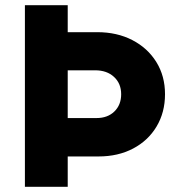

<svg xmlns="http://www.w3.org/2000/svg" viewBox="-20 -721 670 740"><path d="M220 -118V-266H352Q395 -266 421 -291.5Q447 -317 447 -358Q447 -399 419.5 -424.5Q392 -450 347 -450H220V-597H355Q431 -597 490 -566.5Q549 -536 582.5 -482Q616 -428 616 -358Q616 -288 583.5 -233.5Q551 -179 493 -148.5Q435 -118 360 -118ZM76 -1V-701H241V-1Z"/></svg>

Font: Figtree Light ExtraBold
Style: Regular
Weight: 800
Version: Version 2.001;gftools[0.9.30]